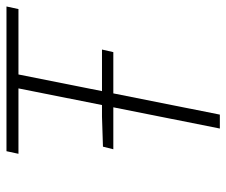

<svg xmlns="http://www.w3.org/2000/svg" viewBox="-73 -626 699 593"><g transform="rotate(-90 276.5 -329.5)"><path d="M112 -329 120 -361 213 -364H420L412 -329ZM176 0 300 -622H98L106 -659H553L545 -622H343L219 0Z"/></g></svg>

Font: Source Sans 3 Light
Style: Italic
Weight: 300
Italic angle: -11°
Designer: Paul D. Hunt
Foundry: Adobe
Version: Version 3.046;hotconv 1.0.118;makeotfexe 2.5.65603